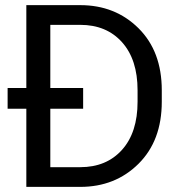

<svg xmlns="http://www.w3.org/2000/svg" viewBox="-20 -731 709 751"><path d="M83 0V-710.9H293.9Q430.7 -710.9 521.7 -620.6Q612.8 -530.3 612.8 -377.9V-333Q612.8 -180.7 521.7 -90.3Q430.7 0 293.9 0ZM176.8 -77.1H293.9Q396.5 -77.1 457.3 -145Q518.1 -212.9 518.1 -333V-377.9Q518.1 -498 457.3 -565.9Q396.5 -633.8 293.9 -633.8H176.8ZM9.8 -305.7V-386.7H305.2V-305.7Z"/></svg>

Font: RobotoFlex
Style: Regular
Weight: 400
Designer: Berlow after Robertson
Foundry: Google
Version: Version 2.136